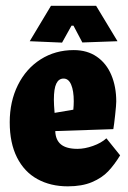

<svg xmlns="http://www.w3.org/2000/svg" viewBox="-20 -640 450 675"><path d="M198.2 -490.2 231.4 -549.8H238.3L269.5 -490.7L393.1 -495.1L317.9 -619.6H159.2L84.5 -495.1ZM402.3 -93.8 354 -153.8Q335.9 -137.2 306.9 -127Q277.8 -116.7 252.4 -116.7Q213.4 -116.7 194.3 -132.3Q175.3 -147.9 174.3 -179.2L378.4 -186Q380.9 -199.7 384.8 -235.6Q388.7 -271.5 388.7 -283.2Q388.7 -335.4 371.3 -376.5Q354 -417.5 320.3 -440.7Q286.6 -463.9 239.3 -463.9Q174.3 -463.9 123 -431.4Q71.8 -398.9 43 -341.1Q14.2 -283.2 14.2 -210Q14.2 -137.2 39.8 -86.4Q65.4 -35.6 111.6 -10.3Q157.7 15.1 218.3 15.1Q268.6 15.1 303.5 0.2Q338.4 -14.6 360.4 -37.8Q382.3 -61 402.3 -93.8ZM239.3 -284.2Q239.3 -270 237.8 -254.4L171.9 -243.2Q169.4 -272.5 169.4 -289.6Q169.4 -328.6 178 -346.2Q186.5 -363.8 203.6 -363.8Q221.2 -363.8 230.2 -342.3Q239.3 -320.8 239.3 -284.2Z"/></svg>

Font: Neuton ExtraBold
Style: Regular
Weight: 800
Designer: Brian M Zick
Foundry: Brian M Zick
Version: Version 1.560